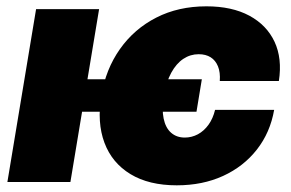

<svg xmlns="http://www.w3.org/2000/svg" viewBox="-20 -564 903 595"><path d="M605.5 -318.4 588.9 -217.8H156.2L172.9 -318.4ZM287.1 -535.6 198.2 0H2.9L91.8 -535.6ZM527.8 10.3Q441.4 10.3 384.3 -24.4Q327.1 -59.1 303.7 -121.6Q280.3 -184.1 293.9 -267.1Q307.6 -349.6 351.8 -412.1Q396 -474.6 464.4 -509.5Q532.7 -544.4 619.6 -544.4Q698.7 -544.4 752.7 -515.4Q806.6 -486.3 830.8 -434.6Q855 -382.8 844.2 -313H661.1Q663.1 -339.8 655.5 -358.4Q647.9 -377 632.8 -386.5Q617.7 -396 595.7 -396Q569.8 -396 548.1 -381.6Q526.4 -367.2 510.7 -338.6Q495.1 -310.1 487.8 -267.6Q481 -225.6 487.1 -196.5Q493.2 -167.5 510.3 -152.6Q527.3 -137.7 552.7 -137.7Q574.2 -137.7 593.3 -147.9Q612.3 -158.2 626.2 -177.5Q640.1 -196.8 646.5 -223.6H829.6Q817.4 -153.3 776.1 -100.6Q734.9 -47.9 671.4 -18.8Q607.9 10.3 527.8 10.3Z"/></svg>

Font: Inter 20pt Black
Style: Italic
Weight: 900
Italic angle: -9.3988°
Version: Version 4.001;git-66647c0bb